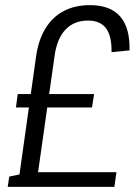

<svg xmlns="http://www.w3.org/2000/svg" viewBox="-20 -727 540 747"><path d="M120 -505Q129 -570 156 -615Q183 -660 227 -683.5Q271 -707 330 -707Q409 -707 447.5 -663Q486 -619 484 -531L414 -524Q415 -587 392.5 -617Q370 -647 322 -647Q268 -647 234.5 -611.5Q201 -576 192 -507L121 -7H50ZM16 -40 59 -49 116 -57H433L425 0H10ZM49 -361H346L338 -309H42Z"/></svg>

Font: Pathway Extreme Condensed Light
Style: Italic
Weight: 300
Width: 3
Italic angle: -8°
Version: Version 1.001;gftools[0.9.26]